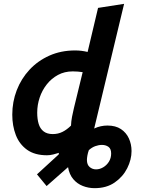

<svg xmlns="http://www.w3.org/2000/svg" viewBox="-20 -796 778 1001"><path d="M473.2 185Q441.2 185 411.9 173.6Q382.5 162.2 361.9 137.9Q341.2 113.5 334.8 75.5Q334.8 75.5 334.8 75.5Q334.8 75.5 334.8 75.5L223 174L172.8 113L286.2 9Q286.2 6.5 286.5 4.5Q286.8 2.5 287.2 0.8Q275.5 4.8 258.1 9.1Q240.8 13.5 225.2 13.5Q161.2 13.5 121.1 -15.2Q81 -44 62.5 -92Q44 -140 44 -198.2Q44 -265 67.2 -325.4Q90.5 -385.8 133.8 -432.4Q177 -479 237.4 -506Q297.8 -533 371.8 -533Q389.2 -533 405 -531Q420.8 -529 436.8 -525.2L491.2 -754.8L627 -776L471 -126Q487.8 -134 505.5 -137.8Q523.2 -141.5 539.8 -141.5Q582.8 -141.5 610.4 -123.1Q638 -104.8 651.9 -74.5Q665.8 -44.2 665.8 -8.5Q665.8 36 643.4 80.8Q621 125.5 578.2 155.2Q535.5 185 473.2 185ZM480.8 87Q500 87 518.1 76.2Q536.2 65.5 547.9 46.9Q559.5 28.2 559.5 4.2Q559.5 -20.5 545.4 -30.5Q531.2 -40.5 511.5 -40.5Q494.5 -40.5 476.6 -34Q458.8 -27.5 443.2 -13.2Q438 1 435.6 14.9Q433.2 28.8 433.2 37.8Q433.2 62.8 447.5 74.9Q461.8 87 480.8 87ZM255.2 -97Q282.8 -97 305.8 -108.5Q328.8 -120 350.2 -141.2Q351 -163.5 355.6 -187.5Q360.2 -211.5 365.5 -233L411 -419.8Q397.8 -421.8 385.5 -422.8Q373.2 -423.8 359.2 -423.8Q316.5 -423.8 282.4 -405.4Q248.2 -387 223.9 -356.1Q199.5 -325.2 186.8 -287.1Q174 -249 174 -208.8Q174 -175 181.6 -150Q189.2 -125 207.4 -111Q225.5 -97 255.2 -97Z"/></svg>

Font: Ubuntu Sans
Style: Italic
Weight: 400
Italic angle: -13.5°
Designer: Dalton Maag Ltd
Foundry: Dalton Maag Ltd
Version: Version 1.006